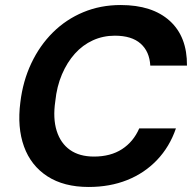

<svg xmlns="http://www.w3.org/2000/svg" viewBox="-20 -732 774 764"><path d="M333 12Q234 12 168.5 -30.5Q103 -73 75.5 -149Q48 -225 61 -325Q71 -409 104.5 -480Q138 -551 190.5 -603Q243 -655 311.5 -683.5Q380 -712 460 -712Q586 -712 655.5 -649Q725 -586 724 -471H578Q575 -527 539.5 -558.5Q504 -590 437 -590Q390 -590 349.5 -571.5Q309 -553 278 -518.5Q247 -484 226.5 -436Q206 -388 200 -329Q190 -261 205.5 -211.5Q221 -162 258.5 -135.5Q296 -109 354 -109Q420 -109 465.5 -138.5Q511 -168 534 -221H680Q655 -148 605 -95.5Q555 -43 486 -15.5Q417 12 333 12Z"/></svg>

Font: DM Sans 11pt
Style: Bold Italic
Weight: 700
Italic angle: -10°
Version: Version 4.004;gftools[0.9.30]